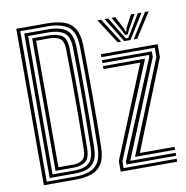

<svg xmlns="http://www.w3.org/2000/svg" viewBox="-87 -883 938 967"><g transform="rotate(-10 382.0 -400.0)"><path d="M59.5 0V-800H217.8Q264.8 -800 300.2 -788.8Q335.8 -777.5 355.9 -746.9Q376 -716.2 377.2 -658Q379.2 -533 379.4 -408.9Q379.5 -284.8 377.2 -142.5Q376.2 -84.2 356.8 -53.5Q337.2 -22.8 302.9 -11.4Q268.5 0 223 0ZM77 -15.2H223Q262.8 -15.2 293.2 -25.4Q323.8 -35.5 341.2 -63Q358.8 -90.5 359.5 -143Q361.5 -258.2 361.8 -390.4Q362 -522.5 359.5 -657.5Q358 -733 320.9 -758.9Q283.8 -784.8 217.8 -784.8H77ZM94.8 -30.8V-769.5H217.8Q277 -769.5 308.9 -746.4Q340.8 -723.2 342 -657.5Q344 -530.2 344.1 -406.1Q344.2 -282 342 -143Q341 -96.5 325.8 -72.4Q310.5 -48.2 284 -39.5Q257.5 -30.8 223 -30.8ZM112.2 -46H223Q273.5 -46 298.4 -67.4Q323.2 -88.8 324.2 -143.2Q326.2 -269.5 326.5 -396.8Q326.8 -524 324.2 -657.2Q323.2 -715.5 294.6 -734.8Q266 -754 217.8 -754H112.2ZM130 -61.2V-738.8H217.8Q255.8 -738.8 280.6 -723.6Q305.5 -708.5 306.5 -656.8Q308 -568.8 308.6 -487.9Q309.2 -407 308.8 -323.5Q308.2 -240 306.5 -143.8Q305.5 -92.8 282.5 -77Q259.5 -61.2 223 -61.2ZM147.5 -76.5H223Q248.8 -76.5 268.5 -88.5Q288.2 -100.5 289 -145.2Q290.5 -224.2 291 -311.2Q291.5 -398.2 291 -486Q290.5 -573.8 289 -655Q288.2 -697.2 268.6 -710.4Q249 -723.5 217.8 -723.5H147.5ZM536.5 -61 729.8 -537.5V-585H457V-600H747.2V-534.2L563.8 -76H741.5V-61ZM487.8 -30.5V-46.5L694.5 -543.5V-554.5H457V-569.5H712V-541.2L509.5 -45.5H741.5V-30.5ZM452.5 0V-54.5L644.8 -524H457V-539.2H672.2L470.2 -50.5V-15.2H741.5V0ZM469.5 -771H488.2L568.8 -644.5H550.8ZM506 -771H525L578 -682.8L595 -656.5H606.2L623 -682.8L676 -771H695L616.5 -644.5H584.5ZM541.8 -771H561L594.5 -706L598 -692H603.2L606.5 -706L640.5 -771H659.5L617.5 -696.2L607 -674.5H594.2L583.8 -696.2ZM712.8 -771H731.5L650.2 -644.5H632.2Z"/></g></svg>

Font: Big Shoulders Inline Text Medium
Style: Regular
Weight: 500
Designer: Patric King
Foundry: XO Type Co
Version: Version 1.000